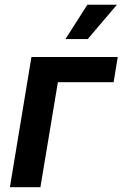

<svg xmlns="http://www.w3.org/2000/svg" viewBox="-20 -785 514 805"><path d="M473.6 -545.9 456.5 -440.4H222.7L149.4 0H21.5L111.8 -545.9ZM254.4 -621.1 346.2 -765.1H470.2L347.7 -621.1Z"/></svg>

Font: Inter Semi Bold
Style: Italic
Weight: 600
Italic angle: -9.39999°
Designer: Rasmus Andersson
Foundry: rsms
Version: Version 4.000;git-3c8e0fc